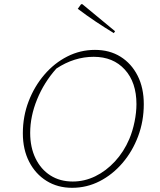

<svg xmlns="http://www.w3.org/2000/svg" viewBox="-20 -889 762 916"><path d="M324 7Q255 7 202 -26Q149 -59 119 -117.5Q89 -176 89 -253Q89 -334 116.5 -405.5Q144 -477 191.5 -532.5Q239 -588 301 -619.5Q363 -651 433 -651Q503 -651 555 -618.5Q607 -586 636.5 -528Q666 -470 666 -392Q666 -311 639 -239Q612 -167 564.5 -111.5Q517 -56 455.5 -24.5Q394 7 324 7ZM327 -23Q383 -23 434.5 -48Q486 -73 528.5 -119Q571 -165 597 -226Q613 -264 622 -308.5Q631 -353 631 -392Q631 -496 575.5 -557Q520 -618 427 -618Q334 -618 249 -562Q190 -496 157 -415Q124 -334 124 -255Q124 -186 149.5 -133.5Q175 -81 220.5 -52Q266 -23 327 -23ZM523 -731Q477 -759 434.5 -787.5Q392 -816 351 -847L367 -869H373L529 -740Z"/></svg>

Font: Piazzolla SC Thin
Style: Italic
Weight: 100
Italic angle: -11.3°
Designer: Juan Pablo del Peral
Foundry: Huerta Tipografica
Version: Version 1.330